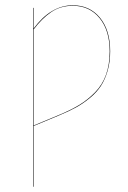

<svg xmlns="http://www.w3.org/2000/svg" viewBox="-20 -710 487 730"><path d="M256.8 -689.9Q321.3 -689.9 360.1 -642.6Q398.9 -595.2 398.9 -515.1Q398.9 -474.6 389.2 -440.9Q379.4 -407.2 363.3 -382.8Q347.2 -358.4 321.3 -337.2Q295.4 -315.9 268.1 -301Q240.7 -286.1 204.1 -271L107.9 -231V0H106V-680.2H107.9V-601.6Q173.3 -689.9 256.8 -689.9ZM204.1 -272.9Q250 -292 281.7 -311.3Q313.5 -330.6 341.3 -358.9Q369.1 -387.2 383.1 -426Q397 -464.8 397 -515.1Q397 -594.2 358.6 -641.1Q320.3 -688 256.8 -688Q209.5 -688 174.1 -663.6Q138.7 -639.2 107.9 -598.1V-232.9Z"/></svg>

Font: Fira Sans Compressed Two
Style: Regular
Weight: 100
Width: 1
Designer: Carrois Corporate & Edenspiekermann AG
Foundry: Carrois Corporate GbR & Edenspiekermann AG
Version: Version 4.203;PS 004.203;hotconv 1.0.88;makeotf.lib2.5.64775